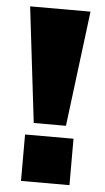

<svg xmlns="http://www.w3.org/2000/svg" viewBox="-51 -720 413 754"><g transform="rotate(5 155.5 -343.0)"><path d="M218 -231H91L37 -686H275ZM252 0H61V-183H252Z"/></g></svg>

Font: Chivo Black
Style: Regular
Weight: 900
Designer: Hector Gatti
Foundry: Omnibus-Type
Version: Version 1.007